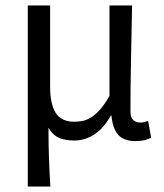

<svg xmlns="http://www.w3.org/2000/svg" viewBox="-20 -506 602 705"><path d="M82 179V-486H164V-189Q164 -124 184.5 -91.5Q205 -59 253 -59Q269 -59 285 -62.5Q301 -66 317 -76.5Q333 -87 349 -105.5Q365 -124 382 -154V-486H465Q463 -387 461 -285Q459 -183 459 -95Q459 -75 469 -65.5Q479 -56 495 -56Q507 -56 524 -62L535 0Q524 5 510.5 8.5Q497 12 477 12Q435 12 414.5 -10.5Q394 -33 389 -82H387Q361 -35 326.5 -12.5Q292 10 252 10Q223 10 199 1Q175 -8 158 -37Q158 -1 158.5 26.5Q159 54 160 78Q161 102 162 126Q163 150 165 179Z"/></svg>

Font: Pinyin1712
Style: Regular
Weight: 400
Version: Version 1